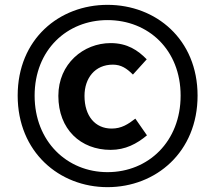

<svg xmlns="http://www.w3.org/2000/svg" viewBox="-20 -763 889 793"><path d="M424 10C624 10 796 -135 796 -368C796 -601 624 -743 424 -743C225 -743 53 -602 53 -368C53 -135 225 10 424 10ZM424 -52C257 -52 123 -179 123 -368C123 -557 257 -680 424 -680C593 -680 726 -557 726 -368C726 -179 593 -52 424 -52ZM437 -144C498 -144 545 -169 587 -204L539 -273C509 -250 482 -232 441 -232C373 -232 329 -284 329 -367C329 -440 372 -496 446 -496C480 -496 503 -481 529 -455L586 -518C550 -555 506 -585 437 -585C325 -585 221 -500 221 -367C221 -229 313 -144 437 -144Z"/></svg>

Font: Source Han Sans CN
Style: Bold
Weight: 700
Designer: Ryoko NISHIZUKA 西塚涼子 (kana, bopomofo & ideographs); Paul D. Hunt (Latin, Greek & Cyrillic); Sandoll Communications 산돌커뮤니
Foundry: Adobe
Version: Version 2.001;hotconv 1.0.107;makeotfexe 2.5.65593